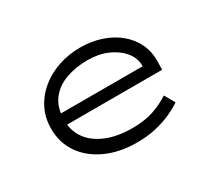

<svg xmlns="http://www.w3.org/2000/svg" viewBox="-108 -736 1053 946"><g transform="rotate(-30 419.0 -263.0)"><path d="M434 10Q336 10 260 -24.5Q184 -59 142 -120Q100 -181 100 -259Q100 -322 125.5 -372.5Q151 -423 195.5 -459.5Q240 -496 298.5 -516Q357 -536 423 -536Q487 -536 542 -517.5Q597 -499 637.5 -465.5Q678 -432 700 -385.5Q722 -339 720 -282L719 -239H166L155 -302H662L645 -293L644 -317Q641 -355 612 -388.5Q583 -422 534.5 -443Q486 -464 423 -464Q356 -464 299.5 -443.5Q243 -423 210 -379Q177 -335 177 -264Q177 -203 210 -158Q243 -113 304.5 -88Q366 -63 449 -63Q519 -63 569.5 -80Q620 -97 663 -125L696 -67Q667 -47 626.5 -29Q586 -11 538 -0.5Q490 10 434 10Z"/></g></svg>

Font: Lexend Tera Light
Style: Regular
Weight: 300
Designer: Bonnie Shaver-Troup, Thomas Jockin
Foundry: Lexend
Version: Version 1.007